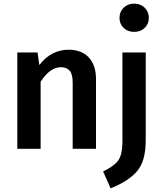

<svg xmlns="http://www.w3.org/2000/svg" viewBox="-20 -817 895 1054"><path d="M716 -642Q681 -642 658.5 -664Q636 -686 636 -719Q636 -752 658.5 -774.5Q681 -797 716 -797Q752 -797 774.5 -774.5Q797 -752 797 -719Q797 -686 774.5 -664Q752 -642 716 -642ZM357 -544Q428 -544 467.5 -501.5Q507 -459 507 -383V0H379V-363Q379 -410 362.5 -429Q346 -448 314 -448Q254 -448 203 -368V0H75V-529H186L196 -460Q261 -544 357 -544ZM652 -39V-529H780V-47Q780 66 733.5 121.5Q687 177 587 217L546 124Q604 97 628 65Q652 33 652 -39Z"/></svg>

Font: FiraGO Medium
Style: Regular
Weight: 500
Designer: bBox Type
Foundry: bBox Type GmbH
Version: Version 1.001;PS 001.001;hotconv 1.0.88;makeotf.lib2.5.64775